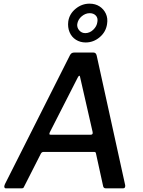

<svg xmlns="http://www.w3.org/2000/svg" viewBox="-20 -1029 781 1049"><path d="M12 0Q6 0 4 -6Q2 -12 7 -23L363 -729Q368 -737 373.5 -739.5Q379 -742 388 -742H489Q499 -742 503.5 -736Q508 -730 509 -722L664 -17Q665 -11 662.5 -5.5Q660 0 653 0H558Q545 0 543 -14L504 -192Q503 -199 494 -199H218Q208 -199 203 -189L111 -8Q109 -3 106 -1.5Q103 0 96 0H12ZM476 -293Q489 -293 486 -308L418 -606Q417 -616 413 -615Q409 -614 404 -604L252 -306Q249 -298 250 -295.5Q251 -293 257 -293ZM565 -898Q559 -855 525 -826Q491 -797 448 -797Q418 -797 394.5 -812Q371 -827 360 -853.5Q349 -880 353 -912Q359 -953 393 -981Q427 -1009 469 -1009Q501 -1009 524 -994Q547 -979 558.5 -954Q570 -929 565 -898ZM512 -909Q516 -931 503.5 -944Q491 -957 470 -957Q447 -957 426.5 -940Q406 -923 402 -897Q400 -878 413 -863Q426 -848 446 -848Q470 -848 489.5 -866.5Q509 -885 512 -909Z"/></svg>

Font: Libre Franklin Medium
Style: Italic
Weight: 500
Italic angle: -8°
Designer: Pablo Impallari, Rodrigo Fuenzalida, Nhung Nguyen
Foundry: Impallari Type
Version: Version 3.000